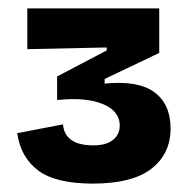

<svg xmlns="http://www.w3.org/2000/svg" viewBox="-20 -698 460 457"><path d="M201 -261Q112 -261 70.5 -292.5Q29 -324 21 -381L130 -402Q131 -385 140.5 -373.5Q150 -362 165.5 -357Q181 -352 202 -352Q233 -352 249 -365Q265 -378 265 -399Q265 -421 248.5 -436Q232 -451 199 -458Q166 -465 116 -460V-516L234 -578V-585L45 -581V-678H359V-572L229 -510V-499Q309 -507 347.5 -478.5Q386 -450 386 -392Q386 -332 340.5 -296.5Q295 -261 201 -261Z"/></svg>

Font: Bricolage Grotesque
Style: Bold
Weight: 700
Designer: Mathieu Triay
Foundry: Atelier Triay
Version: Version 1.001;gftools[0.9.33.dev8+g029e19f]